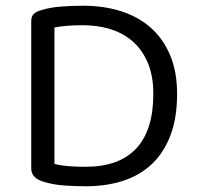

<svg xmlns="http://www.w3.org/2000/svg" viewBox="-20 -639 692 670"><path d="M515 -311Q515 -375 495.5 -420.5Q476 -466 442.5 -495Q409 -524 364.5 -537.5Q320 -551 269 -551Q237 -551 213.5 -549Q190 -547 170 -543V-67Q194 -61 221.5 -59Q249 -57 278 -57Q396 -57 455.5 -121Q515 -185 515 -311ZM598 -311Q598 -229 575.5 -168.5Q553 -108 511.5 -68Q470 -28 411 -8.5Q352 11 279 11Q247 11 207 8.5Q167 6 131 -5Q89 -18 89 -51V-565Q89 -581 97 -589.5Q105 -598 122 -603Q153 -613 192 -616Q231 -619 270 -619Q343 -619 403.5 -599.5Q464 -580 507 -541.5Q550 -503 574 -445.5Q598 -388 598 -311Z"/></svg>

Font: Baloo Da 2
Style: Regular
Weight: 400
Designer: Noopur Datye, Sulekha Rajkumar and Ek Type
Foundry: Ek Type
Version: Version 1.640;hotconv 1.0.111;makeotfexe 2.5.65597; ttfautoh